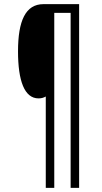

<svg xmlns="http://www.w3.org/2000/svg" viewBox="-20 -780 492 927"><path d="M362 127V-760H190C103 -760 67 -679 67 -532C67 -390 98 -305 166 -305C180 -305 190 -308 201 -314V127H242V-718H321V127Z"/></svg>

Font: Noto Sans Thai Looped ExtraCondensed Light
Style: Regular
Weight: 300
Width: 2
Designer: Sasikarn Vongin, Ben Mitchell
Foundry: The Fontpad Ltd
Version: Version 1.001